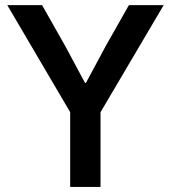

<svg xmlns="http://www.w3.org/2000/svg" viewBox="-20 -740 677 760"><path d="M257.8 -295.9 8.8 -719.7H146.5L238.3 -557.6L316.4 -412.1H320.3L398.4 -557.6L490.2 -719.7H627.9L377.9 -295.9V0H257.8Z"/></svg>

Font: Reddit Sans Strawberry SemiBold
Style: Regular
Weight: 600
Designer: Stephen Hutchings
Foundry: Reddit
Version: Version 1.013